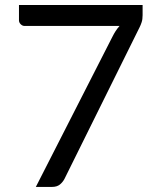

<svg xmlns="http://www.w3.org/2000/svg" viewBox="-20 -736 620 756"><path d="M541.5 -716.3V-676.3Q541.5 -659.7 537.8 -648.7Q534.2 -637.7 530.3 -629.9L233.9 -31.7Q227.1 -18.6 215.6 -9.3Q204.1 0 184.6 0H121.1L422.4 -590.8Q428.7 -603.5 435.5 -614Q442.4 -624.5 450.7 -633.8H76.7Q68.4 -633.8 61.5 -640.6Q54.7 -647.5 54.7 -655.8V-716.3Z"/></svg>

Font: Kantumruy
Style: Regular
Weight: 400
Foundry: Sovichet Tep
Version: Version 1.3000